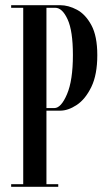

<svg xmlns="http://www.w3.org/2000/svg" viewBox="-20 -720 414 740"><path d="M23 0V-10H69.5V-690H23V-700H212Q243.5 -700 276.5 -682.5Q309.5 -665 332.2 -623Q355 -581 355 -507.5Q355 -432 332 -384.8Q309 -337.5 275.8 -315.5Q242.5 -293.5 212 -293.5H159V-10H204.5V0ZM159 -303.5H189.5Q215.5 -303.5 238.2 -356.8Q261 -410 261 -508Q261 -601 240.5 -645.5Q220 -690 193 -690H159Z"/></svg>

Font: Imbue 100pt Medium
Style: Regular
Weight: 500
Designer: Tyler Finck
Foundry: Etcetera Type Company
Version: Version 1.102; ttfautohint (v1.8.3)